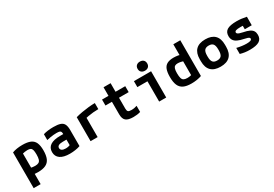

<svg xmlns="http://www.w3.org/2000/svg" viewBox="52 -1922 4697 3295"><g transform="rotate(-30 2400.0 -275.0)"><path d="M76 -498Q160 -530 278 -530Q376 -530 435 -504.5Q494 -479 520 -422Q546 -365 546 -270Q546 -169 519.5 -107.5Q493 -46 434 -18Q375 10 279 10Q246 10 215 7Q184 4 155 -1L178 -124Q217 -115 243 -111.5Q269 -108 291 -108Q336 -108 361.5 -122.5Q387 -137 397.5 -172Q408 -207 408 -267Q408 -324 399.5 -355Q391 -386 369.5 -398Q348 -410 308 -410Q284 -410 256 -405.5Q228 -401 184 -390L214 -462V210H76Z M912 10Q788 10 723 -35.5Q658 -81 658 -167Q658 -253 723.5 -296.5Q789 -340 917 -340H1041V-230H911Q853 -230 824.5 -215Q796 -200 796 -168Q796 -137 822 -120.5Q848 -104 896 -104Q925 -104 951.5 -110.5Q978 -117 1000 -131L980 -58V-336Q980 -369 973 -385.5Q966 -402 945.5 -408Q925 -414 886 -414Q858 -414 829.5 -411.5Q801 -409 767.5 -403.5Q734 -398 691 -388V-504Q732 -517 783 -523.5Q834 -530 892 -530Q979 -530 1028 -513Q1077 -496 1097.5 -454.5Q1118 -413 1118 -340V-22Q1078 -7 1022.5 1.5Q967 10 912 10Z M1325 -475Q1385 -492 1453.5 -504Q1522 -516 1590 -523Q1658 -530 1715 -530V-410Q1664 -410 1610.5 -405Q1557 -400 1508.5 -391Q1460 -382 1423 -370L1465 -435V0H1325Z M2171 10Q2068 10 2024 -27.5Q1980 -65 1980 -153V-402H1852V-520H1980V-690H2120V-520H2312V-402H2120V-187Q2120 -143 2136.5 -127.5Q2153 -112 2200 -112Q2232 -112 2260 -117Q2288 -122 2312 -131V-9Q2279 1 2244 5.5Q2209 10 2171 10Z M2684 0V-402H2484V-520H2824V0ZM2740 -580Q2696 -580 2670 -604Q2644 -628 2644 -670Q2644 -712 2670 -736Q2696 -760 2739 -760Q2783 -760 2808.5 -736Q2834 -712 2834 -670Q2834 -628 2808.5 -604Q2783 -580 2740 -580Z M3321 10Q3225 10 3166.5 -18Q3108 -46 3081 -107.5Q3054 -169 3054 -270Q3054 -365 3075.5 -422Q3097 -479 3145.5 -504.5Q3194 -530 3274 -530Q3320 -530 3363.5 -522Q3407 -514 3446 -496L3422 -380Q3376 -397 3345 -403.5Q3314 -410 3287 -410Q3251 -410 3230.5 -397Q3210 -384 3201 -353Q3192 -322 3192 -267Q3192 -205 3202 -170.5Q3212 -136 3237 -122Q3262 -108 3306 -108Q3342 -108 3371 -115Q3400 -122 3421 -135L3386 -72V-730H3524V-22Q3487 -8 3433.5 1Q3380 10 3321 10Z M3900 10Q3776 10 3713 -53Q3650 -116 3650 -240V-280Q3650 -404 3713 -467Q3776 -530 3900 -530Q4024 -530 4087 -467Q4150 -404 4150 -280V-240Q4150 -116 4087 -53Q4024 10 3900 10ZM3900 -112Q3959 -112 3984.5 -144Q4010 -176 4010 -250V-270Q4010 -344 3984.5 -376Q3959 -408 3900 -408Q3841 -408 3815.5 -376Q3790 -344 3790 -270V-250Q3790 -176 3815.5 -144Q3841 -112 3900 -112Z M4479 10Q4426 10 4381 3.5Q4336 -3 4290 -16V-136Q4341 -123 4391 -116.5Q4441 -110 4484 -110Q4536 -110 4560.5 -120Q4585 -130 4585 -151Q4585 -163 4575 -171.5Q4565 -180 4543 -187.5Q4521 -195 4485 -202Q4410 -217 4363.5 -239.5Q4317 -262 4296 -296Q4275 -330 4275 -377Q4275 -458 4333.5 -494Q4392 -530 4524 -530Q4571 -530 4614 -525Q4657 -520 4716 -508L4715 -340H4577V-480L4637 -405Q4604 -408 4578 -409Q4552 -410 4532 -410Q4468 -410 4441.5 -400.5Q4415 -391 4415 -368Q4415 -356 4426.5 -345.5Q4438 -335 4462.5 -326.5Q4487 -318 4526 -310Q4600 -296 4643.5 -275Q4687 -254 4706 -222.5Q4725 -191 4725 -145Q4725 -64 4666.5 -27Q4608 10 4479 10Z"/></g></svg>

Font: M PLUS Code Latin Expanded
Style: Bold
Weight: 700
Width: 7
Designer: Coji Morishita
Foundry: UNDERFOREST DESIGN
Version: Version 1.002; ttfautohint (v1.8.3)